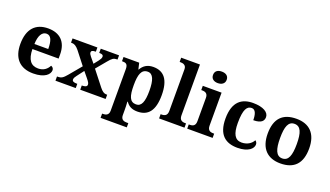

<svg xmlns="http://www.w3.org/2000/svg" viewBox="-85 -1400 3877 2258"><g transform="rotate(20 1854.0 -270.5)"><path d="M306 10C450 10 509 -52 509 -104C509 -126 494 -142 475 -148C452 -102 409 -65 341 -65C251 -65 204 -123 201 -257H529V-308C529 -467 440 -549 295 -549C137 -549 47 -453 47 -265C47 -91 136 10 306 10ZM376 -321H203C206 -427 241 -484 297 -484C354 -484 376 -423 376 -321Z M583 0H837V-53H833C789 -53 772 -63 772 -85C772 -102 785 -122 797 -137L863 -224L920 -155C953 -115 958 -101 958 -86C958 -64 938 -53 898 -53H893V0H1211V-53H1198C1173 -53 1148 -68 1118 -106L971 -293L1075 -418C1118 -470 1136 -483 1175 -483H1184V-536H955V-483H959C988 -483 1007 -477 1007 -453C1007 -435 995 -418 980 -397L935 -340L879 -408C863 -428 856 -440 856 -454C856 -470 867 -483 909 -483H913V-536H602V-483H615C645 -483 672 -465 701 -430L827 -269L700 -117C659 -69 640 -53 592 -53H583Z M1231 229H1559V176H1537C1508 176 1466 168 1466 111V53C1466 19 1465 -22 1462 -58H1468C1497 -15 1539 12 1610 12C1745 12 1816 -73 1816 -266C1816 -460 1744 -546 1611 -546C1534 -546 1487 -510 1458 -458H1454L1436 -536H1240V-483H1248C1286 -483 1314 -474 1314 -413V111C1314 168 1272 176 1243 176H1231ZM1568 -62C1489 -62 1466 -128 1466 -266C1466 -398 1489 -471 1569 -471C1635 -471 1662 -398 1662 -265C1662 -129 1635 -62 1568 -62Z M1880 0H2198V-53H2186C2146 -53 2115 -67 2115 -124V-760H1880V-707H1892C1920 -707 1963 -699 1963 -646V-124C1963 -67 1932 -53 1892 -53H1880Z M2386 -626C2433 -626 2472 -649 2472 -698C2472 -749 2433 -770 2386 -770C2338 -770 2301 -749 2301 -698C2301 -649 2338 -626 2386 -626ZM2232 0H2550V-53H2538C2498 -53 2467 -67 2467 -124V-536H2232V-483H2244C2283 -483 2315 -469 2315 -416V-124C2315 -67 2285 -53 2244 -53H2232Z M2862 10C2997 10 3056 -50 3056 -100C3056 -118 3048 -136 3032 -146C3009 -100 2956 -65 2887 -65C2803 -65 2768 -132 2768 -267C2768 -438 2805 -488 2863 -488C2913 -488 2928 -428 2928 -359C3033 -359 3057 -401 3057 -444C3057 -503 2988 -549 2859 -549C2721 -549 2614 -482 2614 -266C2614 -61 2715 10 2862 10Z M3399 10C3570 10 3660 -82 3660 -270C3660 -458 3562 -549 3402 -549C3230 -549 3141 -458 3141 -270C3141 -82 3239 10 3399 10ZM3401 -53C3324 -53 3296 -128 3296 -270C3296 -413 3323 -485 3400 -485C3477 -485 3505 -413 3505 -270C3505 -128 3478 -53 3401 -53Z"/></g></svg>

Font: Noto Serif Malayalam
Style: Bold
Weight: 700
Designer: Indian type Foundry, Jelle Bosma, Monotype Design Team
Foundry: Monotype Imaging Inc.
Version: Version 2.104